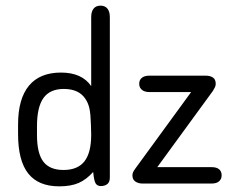

<svg xmlns="http://www.w3.org/2000/svg" viewBox="-20 -650 821 680"><path d="M303 -345Q270 -393 196 -393Q121 -393 82.5 -346.5Q44 -300 44 -209V-175Q44 -81 80 -35.5Q116 10 190 10Q231 10 258.5 -2Q286 -14 310 -41Q313 -9 319 0Q325 9 337 9Q351 9 360 2Q369 -5 369 -21V-589Q369 -609 360.5 -619.5Q352 -630 336 -630Q320 -630 311.5 -619.5Q303 -609 303 -589ZM302 -209 303 -173Q303 -109 279 -78.5Q255 -48 205 -48Q156 -48 133.5 -77.5Q111 -107 111 -172V-203Q111 -271 134 -303Q157 -335 206 -335Q260 -335 283 -299Q293 -284 297 -264.5Q301 -245 302 -209ZM537 -58 734 -328Q739 -336 741.5 -341.5Q744 -347 744 -353Q744 -369 734 -375.5Q724 -382 709 -382H508Q492 -382 482.5 -374.5Q473 -367 473 -353Q473 -340 482.5 -332Q492 -324 508 -324H657L460 -54Q454 -46 451.5 -40.5Q449 -35 449 -29Q449 -14 459.5 -7Q470 0 484 0H730Q747 0 756 -8Q765 -16 765 -29Q765 -43 756 -50.5Q747 -58 730 -58Z"/></svg>

Font: Beiruti
Style: Regular
Weight: 400
Designer: Arlette Boutros
Foundry: Boutros
Version: Version 1.41